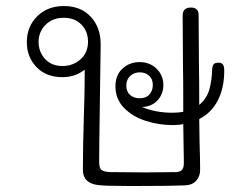

<svg xmlns="http://www.w3.org/2000/svg" viewBox="-20 -615 813 637"><path d="M641 -220 642 -149Q644 -83 644 -51Q644 -31 631.5 -16Q619 -1 593 0Q551 2 445 2H403Q327 2 306 -1Q255 -7 255 -51Q255 -126 258 -222Q259 -250 260 -291.5Q261 -333 261 -384Q230 -359 187 -359Q133 -359 101 -392.5Q69 -426 69 -475Q69 -527 103.5 -561Q138 -595 192 -595Q248 -595 281 -559.5Q314 -524 314 -468Q314 -446 311 -254Q309 -124 309 -78Q309 -57 317 -51Q325 -45 346 -44L463 -43L564 -44Q578 -45 584 -51.5Q590 -58 590 -76Q590 -107 588 -203Q572 -200 553 -200Q507 -200 463.5 -214Q420 -228 391.5 -257Q363 -286 363 -329Q363 -366 386.5 -387.5Q410 -409 443 -409Q477 -409 499.5 -387Q522 -365 522 -333Q522 -303 502.5 -282Q483 -261 451 -260Q496 -241 552 -241Q572 -241 588 -244V-267Q588 -355 587 -401L586 -563Q586 -590 613 -590Q639 -590 639 -565L640 -401Q641 -356 641 -270V-267Q666 -288 674.5 -318Q683 -348 684 -387Q685 -397 689 -402Q693 -407 705 -407Q715 -407 719.5 -401Q724 -395 724 -381Q724 -324 703 -282.5Q682 -241 641 -220ZM272 -477Q272 -511 250 -533.5Q228 -556 192 -556Q154 -556 131 -532.5Q108 -509 108 -476Q108 -443 129.5 -419.5Q151 -396 187 -396Q222 -396 247 -418Q272 -440 272 -477ZM443 -289Q465 -289 476 -302Q487 -315 487 -333Q487 -353 474.5 -364Q462 -375 444 -375Q425 -375 412 -363Q399 -351 399 -331Q399 -311 411.5 -300Q424 -289 443 -289Z"/></svg>

Font: Mali Light
Style: Regular
Weight: 300
Designer: Kitiyaporn Chalermlarp | Katatrad Aksorn Co.,Ltd.
Foundry: Cadson Demak Co.,Ltd.
Version: Version 1.000; ttfautohint (v1.6)